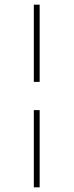

<svg xmlns="http://www.w3.org/2000/svg" viewBox="-20 -655 316 823"><path d="M125 -304V-635H150V-304ZM125 148V-183H150V148Z"/></svg>

Font: BhuTuka Expanded One
Style: Regular
Weight: 400
Designer: Erin McLaughlin
Version: Version 1.000; ttfautohint (v1.8.3)